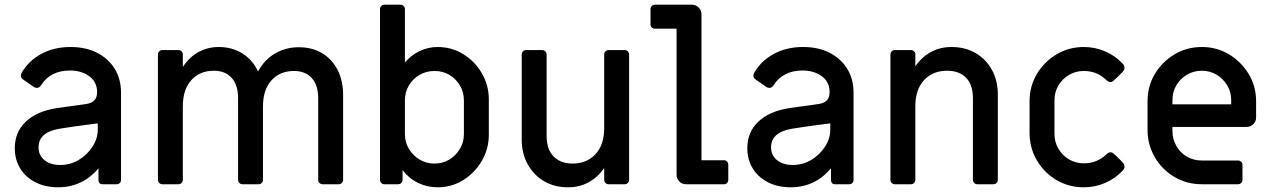

<svg xmlns="http://www.w3.org/2000/svg" viewBox="-20 -784 5419 817"><path d="M228 13Q173 13 131.5 -8Q90 -29 66.5 -66.5Q43 -104 43 -154Q43 -222 90 -266.5Q137 -311 222 -324Q239 -327 264 -330Q289 -333 313 -336.5Q337 -340 350 -342Q372 -346 382.5 -358Q393 -370 393 -391V-397Q391 -438 358 -461Q325 -484 278 -484Q236 -484 205 -468Q174 -452 156 -423Q148 -410 137 -410Q130 -410 124 -414L78 -446Q69 -452 69 -463Q69 -466 71 -472Q100 -524 154.5 -554Q209 -584 280 -584Q345 -584 393 -559.5Q441 -535 468 -491.5Q495 -448 495 -389V-19Q495 -11 490 -5.5Q485 0 477 0H417Q399 0 399 -19V-68Q366 -28 322.5 -7.5Q279 13 228 13ZM236 -82Q280 -82 316 -104Q352 -126 374 -160.5Q396 -195 396 -232V-259Q371 -256 341.5 -252Q312 -248 283.5 -244Q255 -240 232 -236Q144 -221 144 -157Q144 -123 169.5 -102.5Q195 -82 236 -82Z M671 0Q663 0 657.5 -5.5Q652 -11 652 -19V-552Q652 -560 657.5 -565.5Q663 -571 671 -571H739Q747 -571 752.5 -565.5Q758 -560 758 -552V-499Q786 -542 825.5 -563Q865 -584 910 -584Q968 -584 1011.5 -556.5Q1055 -529 1078 -480Q1105 -530 1150.5 -556.5Q1196 -583 1251 -583Q1309 -583 1351 -557.5Q1393 -532 1416.5 -486.5Q1440 -441 1440 -380V-19Q1440 -11 1434.5 -5.5Q1429 0 1421 0H1353Q1345 0 1339.5 -5.5Q1334 -11 1334 -19V-365Q1334 -422 1306.5 -452Q1279 -482 1231 -482Q1171 -482 1135 -442Q1099 -402 1099 -331V-19Q1099 -11 1093.5 -5.5Q1088 0 1080 0H1012Q1004 0 998.5 -5.5Q993 -11 993 -19V-366Q993 -423 965.5 -453Q938 -483 890 -483Q830 -483 794 -443Q758 -403 758 -332V-19Q758 -11 752.5 -5.5Q747 0 739 0Z M1842 13Q1798 13 1759.5 -5.5Q1721 -24 1693 -60V-19Q1693 -11 1687.5 -5.5Q1682 0 1674 0H1615Q1608 0 1602.5 -5.5Q1597 -11 1597 -19V-745Q1597 -753 1602.5 -758.5Q1608 -764 1616 -764H1684Q1692 -764 1697.5 -758.5Q1703 -753 1703 -745V-518Q1730 -550 1766.5 -567Q1803 -584 1842 -584Q1902 -584 1951.5 -553.5Q2001 -523 2030.5 -472Q2060 -421 2060 -361V-210Q2060 -150 2030 -99Q2000 -48 1951 -17.5Q1902 13 1842 13ZM1829 -88Q1864 -88 1892 -105Q1920 -122 1937 -150.5Q1954 -179 1954 -213V-357Q1954 -392 1937 -420.5Q1920 -449 1892 -465.5Q1864 -482 1829 -482Q1794 -482 1765.5 -465.5Q1737 -449 1720 -420.5Q1703 -392 1703 -357V-213Q1703 -179 1720 -150.5Q1737 -122 1765.5 -105Q1794 -88 1829 -88Z M2397 13Q2339 13 2295 -13Q2251 -39 2225.5 -85Q2200 -131 2200 -190V-552Q2200 -560 2205.5 -565.5Q2211 -571 2219 -571H2287Q2295 -571 2300.5 -565.5Q2306 -560 2306 -552V-205Q2306 -149 2335.5 -118.5Q2365 -88 2416 -88Q2477 -88 2514 -128Q2551 -168 2551 -239V-552Q2551 -560 2556.5 -565.5Q2562 -571 2570 -571H2638Q2646 -571 2651.5 -565.5Q2657 -560 2657 -552V-19Q2657 -11 2651.5 -5.5Q2646 0 2638 0H2570Q2562 0 2556.5 -5.5Q2551 -11 2551 -19V-69Q2524 -30 2485 -8.5Q2446 13 2397 13Z M2899 0Q2882 0 2870.5 -12Q2859 -24 2859 -41V-662H2767Q2759 -662 2753.5 -667Q2748 -672 2748 -680V-745Q2748 -753 2753.5 -758.5Q2759 -764 2767 -764H2924Q2941 -764 2953 -752Q2965 -740 2965 -723V-102H3061Q3069 -102 3074 -96.5Q3079 -91 3079 -83V-19Q3079 -11 3074 -5.5Q3069 0 3061 0Z M3345 13Q3290 13 3248.5 -8Q3207 -29 3183.5 -66.5Q3160 -104 3160 -154Q3160 -222 3207 -266.5Q3254 -311 3339 -324Q3356 -327 3381 -330Q3406 -333 3430 -336.5Q3454 -340 3467 -342Q3489 -346 3499.5 -358Q3510 -370 3510 -391V-397Q3508 -438 3475 -461Q3442 -484 3395 -484Q3353 -484 3322 -468Q3291 -452 3273 -423Q3265 -410 3254 -410Q3247 -410 3241 -414L3195 -446Q3186 -452 3186 -463Q3186 -466 3188 -472Q3217 -524 3271.5 -554Q3326 -584 3397 -584Q3462 -584 3510 -559.5Q3558 -535 3585 -491.5Q3612 -448 3612 -389V-19Q3612 -11 3607 -5.5Q3602 0 3594 0H3534Q3516 0 3516 -19V-68Q3483 -28 3439.5 -7.5Q3396 13 3345 13ZM3353 -82Q3397 -82 3433 -104Q3469 -126 3491 -160.5Q3513 -195 3513 -232V-259Q3488 -256 3458.5 -252Q3429 -248 3400.5 -244Q3372 -240 3349 -236Q3261 -221 3261 -157Q3261 -123 3286.5 -102.5Q3312 -82 3353 -82Z M3788 0Q3780 0 3774.5 -5.5Q3769 -11 3769 -19V-552Q3769 -560 3774.5 -565.5Q3780 -571 3788 -571H3856Q3864 -571 3869.5 -565.5Q3875 -560 3875 -552V-502Q3902 -541 3941 -562.5Q3980 -584 4029 -584Q4087 -584 4131.5 -558Q4176 -532 4201 -486.5Q4226 -441 4226 -381V-19Q4226 -11 4220.5 -5.5Q4215 0 4207 0H4139Q4131 0 4125.5 -5.5Q4120 -11 4120 -19V-366Q4120 -423 4091 -453Q4062 -483 4010 -483Q3949 -483 3912 -443Q3875 -403 3875 -332V-19Q3875 -11 3869.5 -5.5Q3864 0 3856 0Z M4592 13Q4528 13 4475.5 -18Q4423 -49 4392 -102Q4361 -155 4361 -219V-352Q4361 -417 4392 -469Q4423 -521 4475.5 -552.5Q4528 -584 4592 -584Q4640 -584 4683.5 -565Q4727 -546 4758 -512Q4765 -505 4765 -496Q4765 -487 4757 -478L4739 -460Q4730 -451 4720 -442Q4713 -435 4705 -435Q4696 -435 4688 -443Q4669 -462 4645 -472Q4621 -482 4592 -482Q4557 -482 4528.5 -465Q4500 -448 4483.5 -420Q4467 -392 4467 -357V-214Q4467 -180 4483.5 -151.5Q4500 -123 4528.5 -106Q4557 -89 4592 -89Q4621 -89 4645 -99Q4669 -109 4688 -127Q4696 -136 4705 -136Q4713 -136 4720 -129Q4730 -121 4739 -111.5Q4748 -102 4757 -93Q4765 -85 4765 -74Q4765 -66 4758 -59Q4727 -25 4683.5 -6Q4640 13 4592 13Z M5094 0Q5030 0 4977.5 -31Q4925 -62 4894 -115Q4863 -168 4863 -232V-352Q4863 -417 4894 -469Q4925 -521 4977.5 -552.5Q5030 -584 5094 -584Q5158 -584 5210 -552.5Q5262 -521 5293.5 -469Q5325 -417 5325 -352V-284Q5325 -267 5313 -255.5Q5301 -244 5284 -244H4969V-226Q4969 -192 4985.5 -163Q5002 -134 5030.5 -117.5Q5059 -101 5094 -101H5248Q5256 -101 5261.5 -95.5Q5267 -90 5267 -82V-19Q5267 -11 5261.5 -5.5Q5256 0 5248 0ZM4969 -340H5219V-358Q5219 -393 5202 -421Q5185 -449 5157 -466Q5129 -483 5094 -483Q5059 -483 5030.5 -466Q5002 -449 4985.5 -421Q4969 -393 4969 -358Z"/></svg>

Font: Miriam Libre SemiBold
Style: Regular
Weight: 600
Version: Version 2.000